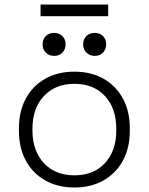

<svg xmlns="http://www.w3.org/2000/svg" viewBox="-20 -818 660 852"><path d="M64 -237V-249Q64 -324 94.5 -380.5Q125 -437 180.5 -468.5Q236 -500 310 -500Q384 -500 439.5 -468.5Q495 -437 525.5 -380.5Q556 -324 556 -249V-237Q556 -162 525.5 -105.5Q495 -49 439.5 -17.5Q384 14 310 14Q236 14 180.5 -17.5Q125 -49 94.5 -105.5Q64 -162 64 -237ZM496 -239V-247Q496 -337 446 -391.5Q396 -446 310 -446Q225 -446 174.5 -391.5Q124 -337 124 -247V-239Q124 -149 174.5 -94.5Q225 -40 310 -40Q396 -40 446 -94.5Q496 -149 496 -239ZM349 -621Q349 -644 363.5 -658Q378 -672 400 -672Q423 -672 437 -658Q451 -644 451 -621Q451 -599 437 -584.5Q423 -570 400 -570Q378 -570 363.5 -584.5Q349 -599 349 -621ZM169 -621Q169 -644 183.5 -658Q198 -672 220 -672Q243 -672 257 -658Q271 -644 271 -621Q271 -599 257 -584.5Q243 -570 220 -570Q198 -570 183.5 -584.5Q169 -599 169 -621ZM160 -746V-798H460V-746Z"/></svg>

Font: Space 7353
Style: Regular
Weight: 400
Designer: Christine Claussen + Ruben Lyon  (Space 7353)
Version: Version 1.000;FEAKit 1.0